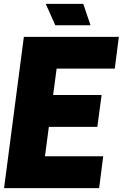

<svg xmlns="http://www.w3.org/2000/svg" viewBox="-20 -970 633 990"><path d="M103 -779.8H592.8L571.8 -616.2H272L253.9 -480H503.9L481.9 -315.9H231.9L211.9 -164.1H512.2L491.2 0H1ZM215.8 -950.2H409.2L446.8 -839.8H265.1Z"/></svg>

Font: Cooper Hewitt
Style: Heavy Italic
Weight: 714
Designer: Village Type and Design LLC
Foundry: Cooper Hewitt Smithsonian Design Museum
Version: 1.000